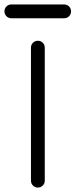

<svg xmlns="http://www.w3.org/2000/svg" viewBox="-77 -842 339 862"><path d="M62 -628Q62 -641 71 -650Q80 -659 93 -659Q106 -659 115 -650Q124 -641 124 -628V-31Q124 -18 115 -9Q106 0 93 0Q80 0 71 -9Q62 -18 62 -31ZM211 -822Q224 -822 233 -813Q242 -804 242 -791Q242 -778 233 -769Q224 -760 211 -760H-26Q-39 -760 -48 -769Q-57 -778 -57 -791Q-57 -804 -48 -813Q-39 -822 -26 -822Z"/></svg>

Font: Libertine Sup Medium
Style: Regular
Weight: 500
Designer: Bastien Sozeau
Foundry: NBR — Bastien Sozeau
Version: Version 2.003; ttfautohint (v1.8.4.7-5d5b);gftools[0.9.33]